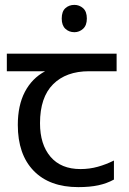

<svg xmlns="http://www.w3.org/2000/svg" viewBox="-20 -757 530 787"><path d="M285 -737Q305 -737 320.5 -723.5Q336 -710 336 -681Q336 -653 320.5 -639Q305 -625 285 -625Q263 -625 248 -639Q233 -653 233 -681Q233 -710 248 -723.5Q263 -737 285 -737ZM301 10Q183 10 118 -57Q53 -124 53 -245Q53 -325 82 -380.5Q111 -436 165 -465H8V-537H458V-465H345Q251 -465 197.5 -411.5Q144 -358 144 -252Q144 -165 187 -114.5Q230 -64 310 -64Q347 -64 381 -73.5Q415 -83 447 -99V-21Q418 -5 383 2.5Q348 10 301 10Z"/></svg>

Font: hexuguzrati05
Style: Book
Weight: 400
Designer: Jelle Bosma - Monotype Design Team, Universal Thirst
Foundry: Monotype Imaging Inc.
Version: Version 2.106